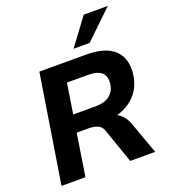

<svg xmlns="http://www.w3.org/2000/svg" viewBox="-165 -1058 1038 1177"><g transform="rotate(-20 354.0 -470.0)"><path d="M32 0 144 -705H449Q579 -705 636.5 -646.5Q694 -588 677 -481Q665 -409 618.5 -360Q572 -311 500 -291Q544 -271 567 -211L643 0H480L401 -227Q391 -255 366.5 -265Q342 -275 309 -275H231L188 0ZM249 -387H394Q453 -387 486 -412Q519 -437 526 -482Q542 -584 418 -584H280ZM389 -765 519 -940H676L494 -765Z"/></g></svg>

Font: Mulish ExtraBold
Style: Italic
Weight: 800
Italic angle: -9°
Designer: Vernon Adams
Foundry: Vernon Adams
Version: Version 3.603; ttfautohint (v1.8.3)